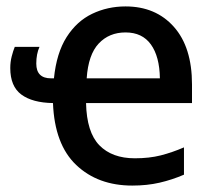

<svg xmlns="http://www.w3.org/2000/svg" viewBox="-20 -568 640 598"><path d="M392 10Q285 10 217.5 -54Q150 -118 145 -247Q81 -248 46.5 -273.5Q12 -299 12 -356Q12 -375 16.5 -392.5Q21 -410 26 -422H103Q93 -400 93 -370Q93 -324 139 -324H148Q156 -403 187.5 -452.5Q219 -502 267 -525Q315 -548 371 -548Q465 -548 521.5 -484.5Q578 -421 578 -305V-247H248Q250 -156 289.5 -115.5Q329 -75 400 -75Q445 -75 480.5 -84Q516 -93 553 -109V-24Q516 -8 477 1Q438 10 392 10ZM478 -324Q477 -392 450 -429.5Q423 -467 371 -467Q320 -467 287.5 -432.5Q255 -398 250 -324Z"/></svg>

Font: Noto Sans Mono Medium
Style: Regular
Weight: 500
Designer: Monotype Design Team
Foundry: Monotype Imaging Inc.
Version: Version 2.014